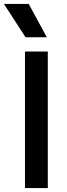

<svg xmlns="http://www.w3.org/2000/svg" viewBox="-50 -964 343 984"><path d="M78 -700H195V0H78ZM-30 -944H97L190 -773H81Z"/></svg>

Font: Bai Jamjuree SemiBold
Style: Regular
Weight: 600
Version: Version 1.000; ttfautohint (v1.6)